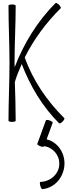

<svg xmlns="http://www.w3.org/2000/svg" viewBox="-20 -839 500 1334"><path d="M39 -800C39 -667 46 -533 46 -400C46 -267 39 -133 39 0C39 4 50 8 64 8C78 8 89 4 89 0C89 -90 86 -179 83 -269C95 -309 112 -352 131 -394C190 -240 275 -98 391 18C394 21 405 15 415 6C424 -4 430 -15 427 -18C307 -137 209 -279 152 -440C215 -566 301 -682 402 -782C405 -785 399 -796 390 -806C380 -815 369 -821 366 -818C240 -691 146 -539 82 -372C82 -382 81 -391 81 -400C81 -533 89 -667 89 -800C89 -804 78 -808 64 -808C50 -808 39 -804 39 -800ZM299 -3 239 161C238 165 247 172 260 177C273 182 285 182 286 178L287 176C347 186 393 237 392 299C392 369 331 423 260 425C256 426 256 438 260 452C264 466 271 477 275 475C363 466 425 390 428 301C430 219 378 147 304 129L346 14C348 10 338 3 325 -2C312 -7 301 -7 299 -3Z"/></svg>

Font: Nupuram Condensed Thin
Style: Regular
Weight: 100
Width: 3
Designer: Santhosh Thottingal (santhosh.thottingal@gmail.com)
Foundry: SMC
Version: Version 1.000